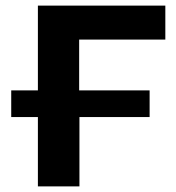

<svg xmlns="http://www.w3.org/2000/svg" viewBox="-20 -664 628 684"><path d="M262 -523V-342H513V-247H263V0H115V-247H20V-342H115V-644H569V-523Z"/></svg>

Font: Montserrat Ace
Style: Bold
Weight: 700
Designer: Julieta Ulanovsky
Foundry: Julieta Ulanovsky
Version: Version 1